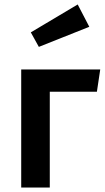

<svg xmlns="http://www.w3.org/2000/svg" viewBox="-20 -840 469 860"><path d="M328 -820 380 -720 154 -630 118 -695ZM203 0H75V-529H429L414 -429H203Z"/></svg>

Font: FiraGO Medium
Style: Regular
Weight: 500
Designer: bBox Type
Foundry: bBox Type GmbH
Version: Version 1.001;PS 001.001;hotconv 1.0.88;makeotf.lib2.5.64775